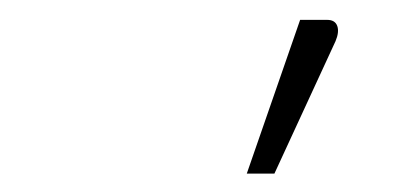

<svg xmlns="http://www.w3.org/2000/svg" viewBox="-20 -756 408 198"><path d="M234.5 -577 289.5 -735.5H317.5Q325.5 -735.5 327.8 -729.2Q330 -723 326 -713.5L263 -577Z"/></svg>

Font: Lato Light
Style: Italic
Weight: 300
Italic angle: -7°
Designer: Lukasz Dziedzic
Foundry: tyPoland Lukasz Dziedzic
Version: Version 2.007; 2014-02-27